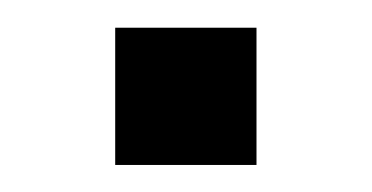

<svg xmlns="http://www.w3.org/2000/svg" viewBox="-20 -122 275 142"><path d="M65.2 -101.5H169.7V0H65.2Z"/></svg>

Font: Hepta Slab ExtraLight
Style: Regular
Weight: 200
Designer: Michael LaGattuta
Foundry: Michael LaGattuta
Version: Version 1.100